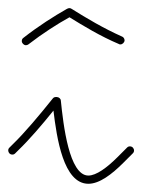

<svg xmlns="http://www.w3.org/2000/svg" viewBox="-30 -477 346 467"><path d="M185 -30C212 -30 242 -53 270 -81L293 -104C295 -106 296 -108 296 -111C296 -116 292 -121 286 -121C283 -121 281 -120 279 -118L256 -95C230 -69 204 -50 185 -50C138 -50 124 -174 118 -232C118 -237 113 -241 108 -241H106C103 -241 100 -240 98 -237C66 -197 30 -154 1 -126L-7 -118C-9 -116 -10 -114 -10 -111C-10 -106 -6 -101 0 -101C3 -101 5 -102 7 -104L15 -112C40 -136 72 -173 100 -208C108 -142 124 -30 185 -30ZM33 -367C35 -367 38 -368 39 -369C74 -396 110 -419 139 -435C173 -414 214 -389 259 -370C260 -369 262 -369 263 -369C268 -369 273 -374 273 -379C273 -383 270 -387 267 -388C222 -408 180 -433 145 -455C141 -458 137 -458 132 -455C102 -438 64 -414 27 -385C24 -383 23 -380 23 -377C23 -372 28 -367 33 -367Z"/></svg>

Font: Mistral SingleLine Outline
Style: Regular
Weight: 300
Designer: François Chastanet, Élisa Garzelli, Anais Alves, Morgane Autin
Foundry: institut supérieur des arts et du design Toulouse / isdaT
Version: Version 1.000;Glyphs 3.3 (3337)